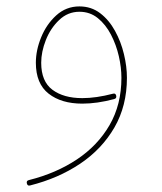

<svg xmlns="http://www.w3.org/2000/svg" viewBox="-20 -329 503 596"><path d="M226.6 -309.1Q263.2 -309.1 290.8 -288.1Q318.4 -267.1 336.9 -233.4Q355.5 -199.7 364.7 -161.1Q374 -122.6 374 -87.4Q374 -0.5 335.2 66.7Q296.4 133.8 228.8 179.2Q161.1 224.6 73.7 246.6Q65.4 249 63.5 240.7Q61 231.9 69.8 230Q153.8 209 218.5 166Q283.2 123 320.1 59.3Q356.9 -4.4 356.9 -87.4Q356.9 -119.1 348.9 -154.5Q340.8 -189.9 324.5 -221.4Q308.1 -252.9 283.7 -272.7Q259.3 -292.5 226.6 -292.5Q190.4 -292.5 163.6 -266.8Q136.7 -241.2 122.3 -204.6Q107.9 -168 107.9 -134.3Q107.9 -76.2 142.8 -50.3Q177.7 -24.4 235.4 -24.4Q278.3 -24.4 330.6 -38.1Q338.9 -40.5 340.8 -31.7Q342.3 -23.4 334.5 -21.5Q281.7 -7.3 235.4 -7.3Q170.4 -7.3 130.9 -38.3Q91.3 -69.3 91.3 -134.3Q91.3 -172.9 107.7 -213.1Q124 -253.4 154.5 -281.2Q185.1 -309.1 226.6 -309.1Z"/></svg>

Font: Mikhak-DS2-FD Thin
Style: Regular
Weight: 100
Designer: Amin Abedi
Version: Version 3.2